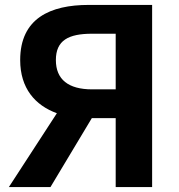

<svg xmlns="http://www.w3.org/2000/svg" viewBox="-20 -760 728 780"><path d="M450 -397H354C258 -397 207 -437 207 -516C207 -596 258 -623 354 -623H450ZM340 -740C185 -740 62 -686 62 -516C62 -401 123 -332 211 -300L16 0H185L353 -280H450V0H598V-740Z"/></svg>

Font: Noto Sans Mono CJK JP Bold
Style: Regular
Weight: 700
Designer: Ryoko NISHIZUKA (kana & ideographs); Paul D. Hunt (Latin, Greek & Cyrillic); Wenlong ZHANG (bopomofo); Sandoll Communica
Foundry: Adobe Systems Incorporated
Version: Version 1.004;PS 1.004;hotconv 1.0.82;makeotf.lib2.5.63406